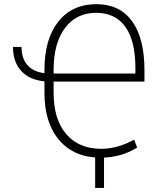

<svg xmlns="http://www.w3.org/2000/svg" viewBox="-20 -756 772 932"><path d="M43 -528.3H84.5Q84.5 -472.7 113.3 -439.9Q142.1 -407.2 195.8 -400.9V-417Q195.8 -566.4 263.2 -651.1Q330.6 -735.8 447.8 -735.8Q561 -735.8 621.1 -653.1Q681.2 -570.3 681.2 -415V-359.9H240.2V-307.1Q240.2 -176.3 301.5 -105Q362.8 -33.7 471.7 -33.7Q550.8 -33.7 631.3 -78.1L645.5 -39.6Q567.4 9.3 468.3 9.3Q341.3 9.3 268.6 -74.5Q195.8 -158.2 195.8 -305.2V-361.3Q123.5 -367.7 83.3 -411.4Q43 -455.1 43 -528.3ZM240.2 -398.9H637.2V-427.2Q637.2 -557.1 588.6 -625.5Q540 -693.8 446.8 -693.8Q350.6 -693.8 295.4 -620.1Q240.2 -546.4 240.2 -415.5ZM441.9 156.2V-18.1H484.9V156.2Z"/></svg>

Font: Inter Display Extra Light
Style: Regular
Weight: 200
Designer: Rasmus Andersson
Foundry: rsms
Version: Version 4.000;git-4fc901f